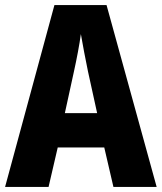

<svg xmlns="http://www.w3.org/2000/svg" viewBox="-20 -735 636 755"><path d="M426 0 390 -155H207L171 0H0L194 -715H399L596 0ZM326 -454Q319 -488 311 -529.5Q303 -571 298 -601Q294 -571 286.5 -531Q279 -491 271 -455L235 -290H362Z"/></svg>

Font: Noto Sans Lao UI Cond ExtBd
Style: Regular
Weight: 800
Width: 3
Designer: Monotype Design Team
Foundry: Monotype Imaging Inc.
Version: Version 2.000; ttfautohint (v1.8.4.7-5d5b)